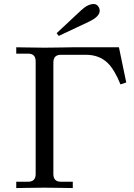

<svg xmlns="http://www.w3.org/2000/svg" viewBox="-20 -954 679 975"><path d="M62.5 1V-31.2H123Q161.1 -31.2 161.1 -70.3V-642.6Q161.1 -681.6 123 -681.6H62.5V-713.9Q64.5 -713.9 122.6 -712.9Q180.7 -711.9 206.1 -711.9Q231.4 -711.9 289.6 -712.9Q347.7 -713.9 349.6 -713.9H584L621.1 -535.2L591.8 -525.4Q562.5 -598.6 527.3 -633.8Q483.9 -675.8 416 -675.8H289.1Q251 -675.8 251 -636.7V-70.3Q251 -31.2 289.1 -31.2H349.6V1Q347.7 1 289.6 0Q231.4 -1 206.1 -1Q180.7 -1 122.6 0Q64.5 1 62.5 1ZM267.6 -785.6 392.6 -902.3Q426.3 -933.6 456.1 -933.6Q469.2 -933.6 477.8 -922.9Q486.3 -912.1 486.3 -899.4Q486.3 -869.6 431.6 -843.8L278.3 -771.5Z"/></svg>

Font: Theano Old Style
Style: Regular
Weight: 400
Designer: Alexey Kryukov
Version: Version 2.00